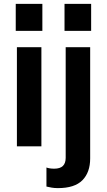

<svg xmlns="http://www.w3.org/2000/svg" viewBox="-20 -753 551 988"><path d="M67 0V-510H193V0ZM61 -594V-733H198V-594ZM278 215Q260 215 246 212.5Q232 210 219 207V109Q227 112 237 113.5Q247 115 259 115Q289 115 303.5 101Q318 87 318 59V-510H444V62Q444 134 404 174.5Q364 215 278 215ZM312 -594V-733H449V-594Z"/></svg>

Font: Instrument Sans SemiBold
Style: Regular
Weight: 600
Designer: Rodrigo Fuenzalida
Foundry: fragTYPE
Version: Version 1.000;gftools[0.9.28]